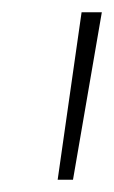

<svg xmlns="http://www.w3.org/2000/svg" viewBox="-20 -720 186 313"><path d="M74 -427 113 -700H146L99 -427Z"/></svg>

Font: Georama Condensed ExtraLight
Style: Italic
Weight: 200
Width: 3
Italic angle: -9°
Designer: Jean-Baptiste Levee
Foundry: Production Type
Version: Version 1.000